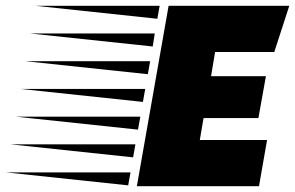

<svg xmlns="http://www.w3.org/2000/svg" viewBox="-270 -645 1022 665"><path d="M625 -236H435L422 -160H655L627 0H204L314 -625H732L680 -465H475L461 -381H651ZM174 -3 -250 -48H182ZM208 -196 -216 -241H216ZM225 -292 -199 -337H233ZM242 -388 -182 -433H250ZM259 -484 -165 -529H266ZM191 -100 -233 -145H199ZM275 -580 -148 -625H283Z"/></svg>

Font: Faster One
Style: Regular
Weight: 400
Designer: Eduardo Rodriguez Tunni
Foundry: Eduardo Rodriguez Tunni
Version: Version 1.002